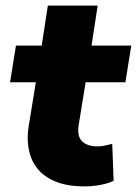

<svg xmlns="http://www.w3.org/2000/svg" viewBox="-20 -655 489 686"><path d="M282 11Q206 11 158 -16Q110 -43 91.5 -91Q73 -139 82 -201L108 -361H16L37 -492H129L151 -635H329L307 -492H449L428 -361H286L261 -208Q255 -167 274 -149.5Q293 -132 328 -132Q340 -132 353 -134.5Q366 -137 381 -141L386 -9Q365 1 337 6Q309 11 282 11Z"/></svg>

Font: Nunito Sans 12pt Black
Style: Italic
Weight: 900
Italic angle: -9°
Designer: Vernon Adams
Foundry: Vernon Adams
Version: Version 3.101;gftools[0.9.27]